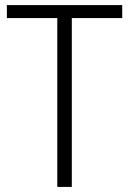

<svg xmlns="http://www.w3.org/2000/svg" viewBox="-20 -734 507 754"><path d="M262 0V-663H460V-714H7V-663H205V0Z"/></svg>

Font: Noto Sans Ethiopic SemiCondensed Light
Style: Regular
Weight: 300
Width: 4
Designer: Monotype Design Team
Foundry: Monotype Imaging Inc.
Version: Version 2.102